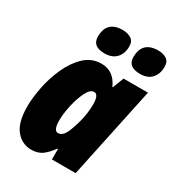

<svg xmlns="http://www.w3.org/2000/svg" viewBox="-186 -882 916 1003"><g transform="rotate(30 272.0 -380.5)"><path d="M331 -713Q331 -745 309.5 -758Q288 -771 260 -771Q163 -771 163 -676Q163 -617 236 -617Q282 -617 306.5 -643.5Q331 -670 331 -713ZM544 -713Q544 -745 523.5 -758Q503 -771 474 -771Q377 -771 377 -676Q377 -617 451 -617Q496 -617 520 -643.5Q544 -670 544 -713ZM207 -196Q207 -237 218.5 -288.5Q230 -340 249 -378Q268 -416 291 -416Q319 -416 319 -356Q319 -342 317.5 -323.5Q316 -305 310 -273Q300 -225 281.5 -180Q263 -135 234 -135Q207 -135 207 -196ZM272 -63H276V0H419L536 -553H389L363 -486H360Q326 -563 252 -563Q193 -563 150.5 -523Q108 -483 80 -421.5Q52 -360 39 -293.5Q26 -227 26 -176Q26 -80 63 -35Q100 10 156 10Q197 10 223.5 -10.5Q250 -31 272 -63Z"/></g></svg>

Font: Noto Sans Display SemiCondensed Black
Style: Italic
Weight: 900
Width: 4
Designer: Monotype Design team
Foundry: Monotype Imaging Inc.
Version: 1.000